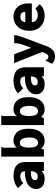

<svg xmlns="http://www.w3.org/2000/svg" viewBox="1054 -1769 892 3040"><g transform="rotate(-90 1500.0 -249.0)"><path d="M189 12Q113 12 70 -24.5Q27 -61 27 -121Q27 -171 56 -212Q85 -253 146.5 -277Q208 -301 307 -301H310Q303 -345 283.5 -359.5Q264 -374 234 -374Q203 -374 177 -365.5Q151 -357 122 -327L42 -409Q87 -450 138.5 -466Q190 -482 239 -482Q296 -482 345.5 -465Q395 -448 425 -405Q455 -362 455 -284V0H312V-37Q286 -12 259.5 0Q233 12 189 12ZM168 -142Q168 -117 183.5 -107Q199 -97 221 -97Q261 -97 283.5 -122Q306 -147 311 -206Q304 -206 300 -206Q243 -206 215 -196.5Q187 -187 177.5 -172Q168 -157 168 -142Z M787 12Q754 12 722 -2Q690 -16 667 -45L652 0H540V-675H690V-664Q685 -658 683.5 -651Q682 -644 682 -627V-430Q702 -454 731 -468.5Q760 -483 794 -482Q880 -481 931 -421.5Q982 -362 982 -245Q982 -157 956 -100Q930 -43 886 -15.5Q842 12 787 12ZM756 -92Q794 -92 818.5 -123.5Q843 -155 843 -230Q843 -298 822 -339.5Q801 -381 758 -381Q721 -381 702.5 -345Q684 -309 683 -241Q682 -165 701.5 -128.5Q721 -92 756 -92Z M1287 12Q1254 12 1222 -2Q1190 -16 1167 -45L1152 0H1040V-675H1190V-664Q1185 -658 1183.5 -651Q1182 -644 1182 -627V-430Q1202 -454 1231 -468.5Q1260 -483 1294 -482Q1380 -481 1431 -421.5Q1482 -362 1482 -245Q1482 -157 1456 -100Q1430 -43 1386 -15.5Q1342 12 1287 12ZM1256 -92Q1294 -92 1318.5 -123.5Q1343 -155 1343 -230Q1343 -298 1322 -339.5Q1301 -381 1258 -381Q1221 -381 1202.5 -345Q1184 -309 1183 -241Q1182 -165 1201.5 -128.5Q1221 -92 1256 -92Z M1689 12Q1613 12 1570 -24.5Q1527 -61 1527 -121Q1527 -171 1556 -212Q1585 -253 1646.5 -277Q1708 -301 1807 -301H1810Q1803 -345 1783.5 -359.5Q1764 -374 1734 -374Q1703 -374 1677 -365.5Q1651 -357 1622 -327L1542 -409Q1587 -450 1638.5 -466Q1690 -482 1739 -482Q1796 -482 1845.5 -465Q1895 -448 1925 -405Q1955 -362 1955 -284V0H1812V-37Q1786 -12 1759.5 0Q1733 12 1689 12ZM1668 -142Q1668 -117 1683.5 -107Q1699 -97 1721 -97Q1761 -97 1783.5 -122Q1806 -147 1811 -206Q1804 -206 1800 -206Q1743 -206 1715 -196.5Q1687 -187 1677.5 -172Q1668 -157 1668 -142Z M2125 177Q2091 177 2065 165Q2039 153 2010 131L2055 34L2058 26L2068 30Q2072 37 2076 45Q2080 53 2093 63Q2106 71 2122 71Q2145 71 2161 49.5Q2177 28 2196 -21L2198 -26L2021 -471H2160L2263 -201L2306 -317Q2321 -358 2329 -394.5Q2337 -431 2337 -471H2464Q2463 -426 2444.5 -374.5Q2426 -323 2409 -278L2293 33Q2263 113 2222 145Q2181 177 2125 177Z M2770 12Q2703 12 2649 -17Q2595 -46 2563.5 -100.5Q2532 -155 2532 -231Q2532 -309 2562 -365Q2592 -421 2643.5 -451.5Q2695 -482 2758 -482Q2813 -482 2860.5 -455.5Q2908 -429 2937 -377Q2966 -325 2966 -250Q2966 -238 2966 -220Q2966 -202 2965 -191H2668Q2670 -158 2686.5 -137Q2703 -116 2727.5 -106.5Q2752 -97 2777 -97Q2806 -97 2832.5 -104.5Q2859 -112 2883 -136L2953 -68Q2917 -25 2870 -6.5Q2823 12 2770 12ZM2669 -295H2832Q2832 -372 2753 -372Q2719 -372 2696.5 -353.5Q2674 -335 2669 -295Z"/></g></svg>

Font: Inconsolata Black
Style: Regular
Weight: 900
Monospace: yes
Designer: Raph Levien, Cyreal, Brenton Simpson
Foundry: Raph Levien, Cyreal, Google
Version: Version 3.001; ttfautohint (v1.8.2.53-6de2)